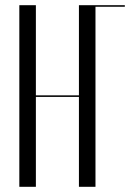

<svg xmlns="http://www.w3.org/2000/svg" viewBox="-20 -719 503 739"><path d="M54.4 -699V0H118.1V-346H283.8V0H347.5V-699H283.8V-352H118.1V-699ZM345.5 -693H460.5V-699H345.5Z"/></svg>

Font: Moniqa Black
Style: Regular
Weight: 900
Designer: Rajesh Rajput
Foundry: Rajesh Rajput
Version: Version 1.000